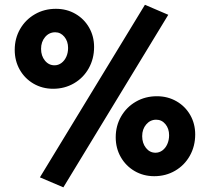

<svg xmlns="http://www.w3.org/2000/svg" viewBox="-20 -743 891 815"><path d="M149.4 9.8 595.2 -722.7 694.3 -680.2 249 52.2ZM42.5 -531.2Q42.5 -580.1 65.4 -619.9Q88.4 -659.7 128.2 -682.6Q168 -705.6 217.3 -705.6Q263.2 -705.6 300 -684.3Q336.9 -663.1 358.2 -626Q379.4 -588.9 379.4 -543.5Q379.4 -493.7 356.7 -453.1Q334 -412.6 294.2 -389.4Q254.4 -366.2 205.6 -366.2Q159.7 -366.2 122.3 -387.9Q85 -409.7 63.7 -447.3Q42.5 -484.9 42.5 -531.2ZM269 -539.6Q269 -567.9 253.2 -586.9Q237.3 -606 214.4 -606Q188.5 -606 171.4 -585.7Q154.3 -565.4 154.3 -535.6Q154.3 -505.9 170.7 -485.8Q187 -465.8 211.4 -465.8Q227.5 -465.8 240.7 -475.6Q253.9 -485.4 261.5 -502.2Q269 -519 269 -539.6ZM471.2 -160.2Q471.2 -209 494.1 -248.8Q517.1 -288.6 556.9 -311.5Q596.7 -334.5 646 -334.5Q691.9 -334.5 729 -313.2Q766.1 -292 787.4 -254.9Q808.6 -217.8 808.6 -172.4Q808.6 -122.6 785.9 -82Q763.2 -41.5 723.4 -18.3Q683.6 4.9 634.8 4.9Q588.9 4.9 551.5 -16.8Q514.2 -38.6 492.7 -76.2Q471.2 -113.8 471.2 -160.2ZM697.8 -168.9Q697.8 -197.3 682.1 -216.1Q666.5 -234.9 643.1 -234.9Q617.7 -234.9 600.6 -214.8Q583.5 -194.8 583.5 -165Q583.5 -135.3 599.6 -115Q615.7 -94.7 640.1 -94.7Q656.2 -94.7 669.4 -104.5Q682.6 -114.3 690.2 -131.3Q697.8 -148.4 697.8 -168.9Z"/></svg>

Font: Selawik Semibold
Style: Regular
Weight: 600
Designer: Aaron Bell
Foundry: Microsoft Corporation
Version: Version 1.01